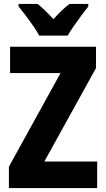

<svg xmlns="http://www.w3.org/2000/svg" viewBox="-20 -950 534 970"><path d="M471 0H25V-108L286 -581H31V-714H465V-606L204 -134H471ZM178 -770Q168 -790 149 -817.5Q130 -845 109.5 -872Q89 -899 74 -917V-930H170Q189 -915 208.5 -896Q228 -877 250 -853Q272 -878 291.5 -896.5Q311 -915 331 -930H426V-917Q411 -898 391 -871.5Q371 -845 352.5 -818Q334 -791 322 -770Z"/></svg>

Font: Noto Sans Lao UI Cond ExtBd
Style: Regular
Weight: 800
Width: 3
Designer: Monotype Design Team
Foundry: Monotype Imaging Inc.
Version: Version 2.000; ttfautohint (v1.8.4.7-5d5b)